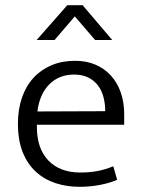

<svg xmlns="http://www.w3.org/2000/svg" viewBox="-20 -710 544 739"><path d="M458 -230H122V-221Q122 -138 166.5 -92Q211 -46 289 -46Q324 -46 354 -51.5Q384 -57 416 -70L431 -18Q404 -6 366 1.5Q328 9 286 9Q237 9 194 -5Q151 -19 118.5 -48.5Q86 -78 67.5 -124Q49 -170 49 -234Q49 -289 64.5 -334Q80 -379 109 -410.5Q138 -442 178.5 -459Q219 -476 269 -476Q312 -476 346.5 -461.5Q381 -447 406 -420Q431 -393 444.5 -355Q458 -317 458 -271ZM385 -282Q385 -310 378.5 -335.5Q372 -361 357.5 -380.5Q343 -400 320 -411.5Q297 -423 265 -423Q207 -423 169.5 -385Q132 -347 124 -281ZM346 -556 268 -647 190 -556H121L239 -690H298L412 -556Z"/></svg>

Font: Ek Mukta Light
Style: Regular
Weight: 300
Designer: Girish Dalvi and Yashodeep Gholap
Foundry: Ek Type
Version: Version 2.538;PS 1.002;hotconv 16.6.51;makeotf.lib2.5.65220;